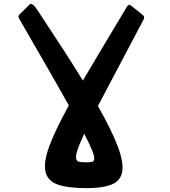

<svg xmlns="http://www.w3.org/2000/svg" viewBox="-20 -755 884 996"><path d="M426 87Q444 87 456 85Q468 83 469 69Q470 55 458 25Q446 -5 417 -61Q391 -6 381.5 24Q372 54 375 68Q378 82 391.5 84.5Q405 87 426 87ZM722 -676Q732 -667 725 -654L488 -205Q560 -78 591 4.5Q622 87 614 135Q606 183 559.5 202Q513 221 430 221Q333 221 280 202.5Q227 184 216 135.5Q205 87 235.5 4Q266 -79 337 -208Q292 -289 229 -398.5Q166 -508 80 -657Q72 -671 80 -679L134 -732Q147 -744 174 -703Q244 -597 303 -506Q362 -415 410 -337Q458 -418 514 -512.5Q570 -607 639 -721Q648 -736 660 -726Z"/></svg>

Font: OpenDyslexic 3
Style: Regular
Weight: 400
Designer: Abelardo Gonzalez
Version: Version 1.000;PS 001.001;hotconv 1.0.56